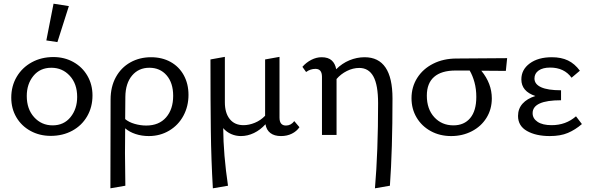

<svg xmlns="http://www.w3.org/2000/svg" viewBox="-20 -731 3195 1040"><path d="M231 -512 270 -711 353 -698 291 -503ZM41 -202Q41 -265 70.5 -315Q100 -365 152 -393.5Q204 -422 269 -422Q329 -422 377.5 -395Q426 -368 453.5 -320.5Q481 -273 481 -214Q481 -151 452 -101Q423 -51 371.5 -23Q320 5 255 5Q194 5 145 -22Q96 -49 68.5 -96Q41 -143 41 -202ZM398 -206Q398 -277 358 -320.5Q318 -364 258 -364Q197 -364 161 -320Q125 -276 125 -211Q125 -140 165 -96Q205 -52 265 -52Q326 -52 362 -96.5Q398 -141 398 -206Z M1001 -217Q1001 -155 973.5 -104Q946 -53 896.5 -23.5Q847 6 786 6Q748 6 714.5 -5Q681 -16 658 -36L657 99Q657 151 659 275L578 289Q579 125 579 -192Q579 -261 607.5 -313Q636 -365 686 -393Q736 -421 798 -421Q858 -421 904 -395.5Q950 -370 975.5 -323.5Q1001 -277 1001 -217ZM918 -212Q918 -282 882.5 -323Q847 -364 789 -364Q731 -364 695.5 -322Q660 -280 659 -207L658 -86Q678 -69 709.5 -60Q741 -51 772 -51Q841 -51 879.5 -95Q918 -139 918 -212Z M1602 -42Q1587 -20 1561 -7Q1535 6 1502 6Q1466 6 1444.5 -10.5Q1423 -27 1418 -58Q1390 -27 1355.5 -10.5Q1321 6 1285 6Q1257 6 1232 -5Q1207 -16 1189 -37Q1190 106 1215 275L1133 289Q1124 134 1122 -21.5Q1120 -177 1120 -409L1198 -423V-177Q1198 -119 1224.5 -86Q1251 -53 1299 -53Q1329 -53 1360.5 -66Q1392 -79 1416 -104V-409L1494 -423V-94Q1494 -51 1529 -51Q1556 -51 1574 -75Z M2106 -198Q2106 81 2092 275L2011 289Q2028 90 2028 -172Q2028 -271 2002.5 -317Q1977 -363 1926 -363Q1892 -363 1859 -346.5Q1826 -330 1803 -303V0H1724V-315Q1724 -358 1689 -358Q1661 -358 1638 -341L1618 -369Q1639 -393 1666.5 -407Q1694 -421 1722 -421Q1758 -421 1777 -403.5Q1796 -386 1801 -356Q1833 -388 1873 -404.5Q1913 -421 1955 -421Q2106 -421 2106 -198Z M2720 -347 2587 -348Q2644 -279 2644 -198Q2644 -139 2615 -92.5Q2586 -46 2535.5 -20Q2485 6 2424 6Q2362 6 2313 -21Q2264 -48 2236.5 -94.5Q2209 -141 2209 -199Q2209 -260 2240 -309Q2271 -358 2326.5 -386Q2382 -414 2453 -414L2727 -416ZM2524 -349H2448Q2371 -349 2331.5 -314.5Q2292 -280 2292 -213Q2292 -140 2332.5 -96Q2373 -52 2436 -52Q2494 -52 2527 -91.5Q2560 -131 2560 -206Q2560 -249 2550 -285.5Q2540 -322 2524 -349Z M3132 -59Q3096 -28 3056 -11Q3016 6 2958 6Q2883 6 2834.5 -21.5Q2786 -49 2786 -103Q2786 -142 2810.5 -169.5Q2835 -197 2880 -211Q2804 -236 2804 -301Q2804 -354 2849.5 -387.5Q2895 -421 2969 -421Q3020 -421 3056.5 -403.5Q3093 -386 3121 -348L3076 -310Q3036 -365 2960 -365Q2920 -365 2897.5 -349Q2875 -333 2875 -306Q2875 -275 2911 -258.5Q2947 -242 3019 -242V-188Q2865 -188 2865 -118Q2865 -89 2892 -71Q2919 -53 2968 -53Q3045 -53 3100 -101Z"/></svg>

Font: Ysabeau Infant Medium
Style: Regular
Weight: 500
Designer: Christian Thalmann (Catharsis Fonts)
Version: Version 0.003